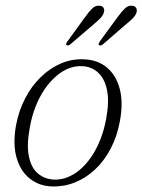

<svg xmlns="http://www.w3.org/2000/svg" viewBox="-20 -661 511 689"><path d="M283 -448Q331.5 -446 364.2 -418.2Q397 -390.5 409.8 -341.8Q422.5 -293 410.5 -227.5Q400.5 -172 377.2 -127.8Q354 -83.5 320.8 -52.5Q287.5 -21.5 248 -6Q208.5 9.5 166 8Q120.5 6.5 87 -20Q53.5 -46.5 39.5 -95Q25.5 -143.5 37.5 -211.5Q47.5 -264.5 70.5 -308.5Q93.5 -352.5 126.8 -384.8Q160 -417 199.8 -433.8Q239.5 -450.5 283 -448ZM174 -16.5Q197.5 -15.5 221.2 -24.5Q245 -33.5 266.8 -52Q288.5 -70.5 307 -97.2Q325.5 -124 339.5 -158.8Q353.5 -193.5 361 -235Q372.5 -296.5 364 -337.8Q355.5 -379 332 -400.5Q308.5 -422 275.5 -423.5Q251 -425 227 -415.8Q203 -406.5 181 -387.2Q159 -368 140.2 -340.8Q121.5 -313.5 107.8 -278.8Q94 -244 87 -203.5Q75 -140 83.8 -99Q92.5 -58 116.5 -38Q140.5 -18 174 -16.5ZM284.5 -598.5Q298.5 -618.5 310.5 -630.2Q322.5 -642 337 -640.5Q347.5 -640 351.8 -632.5Q356 -625 352 -614Q348 -603.5 338.5 -594Q329 -584.5 317 -574.5L232.5 -502Q228.5 -499 225 -498Q221.5 -497 219 -499Q216.5 -501 217.8 -504.8Q219 -508.5 222.5 -513ZM401.5 -599Q416 -619 428 -630.5Q440 -642 454 -640.5Q464.5 -639.5 468.8 -632.2Q473 -625 469 -613.5Q464.5 -603 455 -593.8Q445.5 -584.5 433 -574.5L349.5 -502Q345 -499 341.2 -498Q337.5 -497 335 -499Q333 -501.5 334.5 -505.2Q336 -509 339 -513.5Z"/></svg>

Font: Fraunces 72pt Soft Wonky ExtraLight
Style: Italic
Weight: 250
Italic angle: -16°
Version: Version 1.000;[b76b70a41]